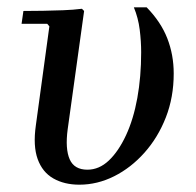

<svg xmlns="http://www.w3.org/2000/svg" viewBox="-20 -495 535 525"><path d="M346 -475H381Q420 -435 437.5 -390Q455 -345 455 -294Q455 -229 433.5 -174Q412 -119 375 -77.5Q338 -36 292 -13Q246 10 197 10Q156 10 126 -7Q96 -24 83 -60Q70 -96 78 -152L115 -423L109 -430H39L44 -465Q70 -465 97.5 -465.5Q125 -466 152.5 -467Q180 -468 204 -471L210 -465L165 -141Q158 -88 170.5 -59.5Q183 -31 219 -31Q251 -31 277.5 -56Q304 -81 324.5 -125Q345 -169 355.5 -227Q366 -285 366 -352Q366 -382 362 -414Q358 -446 346 -475Z"/></svg>

Font: Brygada 1918 Medium
Style: Italic
Weight: 500
Italic angle: -8°
Designer: Mateusz Machalski | Borys Kosmynka | Przemek Hoffer
Foundry: NIEPODLEGLA 2018
Version: Version 3.006